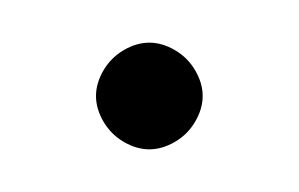

<svg xmlns="http://www.w3.org/2000/svg" viewBox="-20 -225 140 90"><path d="M25 -180Q25 -174 28.5 -168Q32 -162 38 -158.5Q44 -155 50 -155Q56 -155 62 -158.5Q68 -162 71.5 -168Q75 -174 75 -180Q75 -186 71.5 -192Q68 -198 62 -201.5Q56 -205 50 -205Q44 -205 38 -201.5Q32 -198 28.5 -192Q25 -186 25 -180Z"/></svg>

Font: Linefont ExtraLight
Style: Regular
Weight: 250
Monospace: yes
Version: Version 3.002;gftools[0.9.33]